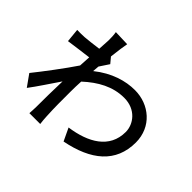

<svg xmlns="http://www.w3.org/2000/svg" viewBox="-177 -1057 1355 1355"><g transform="rotate(45 500.0 -380.0)"><path d="M378 -652C385 -716 393 -769 398 -794L281 -798C286 -771 286 -743 286 -718C286 -707 284 -675 281 -632C233 -625 182 -620 151 -617C123 -616 102 -615 77 -616L87 -514C148 -522 228 -534 274 -539L269 -453C216 -373 108 -230 53 -162L115 -75C158 -131 215 -219 261 -286C258 -174 257 -120 257 -27C257 -11 255 21 254 38H362C359 18 357 -10 356 -29C351 -120 352 -189 352 -276C352 -308 353 -342 355 -378C443 -459 538 -512 651 -512C767 -512 829 -426 829 -349C829 -186 692 -110 521 -86L566 9C795 -36 932 -147 932 -347C932 -503 809 -604 666 -604C574 -604 467 -574 362 -490C363 -506 365 -523 366 -539C382 -564 400 -591 413 -610Z"/></g></svg>

Font: Spoqa Han Sans Neo Medium
Style: Regular
Weight: 500
Designer: [Spoqa Han Sans Neo] Dong-huui Kim  Younghwa Kang  Yujin Lee  [Noto Sans] Ryoko NISHIZUKA  (kana & ideographs); Paul D. 
Foundry: Spoqa (http://www.spoqa-han-sans.com)
Version: Version 1.000